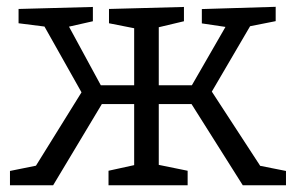

<svg xmlns="http://www.w3.org/2000/svg" viewBox="-20 -552 888 572"><path d="M9.7 0V-42.7L96.7 -60.3L81.3 -49L232 -291.7L228 -267.7L105.3 -485.7L125.3 -471.3L35.3 -482.7V-525.3L256.7 -531.3V-488.7L174 -470L181 -481L286.3 -287L268.3 -298H394.7L379.7 -284.3V-482.7L392.7 -465.3L304.7 -482.7V-525.3L528 -531.3V-488.7L442.3 -468.3L453 -482.7V-284.3L438 -298H563.7L545.3 -287L657 -481L664 -470L581.3 -482.3V-525L801.3 -531.7V-489L712 -471.3L732 -485.7L604 -267L603.3 -291L761 -49L746.3 -59.7L832 -42.7V0H703.3L544.7 -251.3L561.3 -242H438L453 -252V-45.7L442.3 -63L539 -43.3V0H303.3V-43.3L391.7 -62.7L379.7 -45.7V-252L394.7 -242H270.7L289 -251.3L138.3 0Z"/></svg>

Font: Bitter Thin
Style: Regular
Weight: 100
Designer: Sol Matas, and Bitter project Authors
Foundry: Sol Matas
Version: Version 2.002